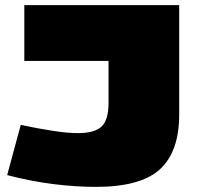

<svg xmlns="http://www.w3.org/2000/svg" viewBox="-20 -720 774 750"><path d="M8 -36 61 -232Q133 -217 189 -208.5Q245 -200 285 -200Q349 -200 376.5 -225.5Q404 -251 404 -318V-482H75V-700H680V-273Q680 -128 605 -59Q530 10 355 10Q275 10 187.5 -1Q100 -12 8 -36Z"/></svg>

Font: Georama Expanded Black
Style: Regular
Weight: 900
Width: 7
Designer: Jean-Baptiste Levee
Foundry: Production Type
Version: Version 1.000